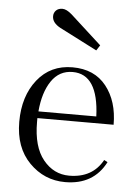

<svg xmlns="http://www.w3.org/2000/svg" viewBox="-53 -771 600 823"><g transform="rotate(5 247.0 -359.5)"><path d="M444 -253H116V-236Q116 -130 161 -74.5Q206 -19 273 -19Q373 -19 417 -99L432 -91Q380 10 258 10Q168 10 104 -55Q40 -120 40 -230.5Q40 -341 96.5 -412Q153 -483 247.5 -483Q342 -483 393 -418.5Q444 -354 444 -253ZM250 -463Q192 -463 158.5 -413.5Q125 -364 118 -282H367Q360 -463 250 -463ZM223 -709 357 -587 342 -564 180 -647Q145 -666 145 -694Q145 -709 155 -719Q165 -729 182.5 -729Q200 -729 223 -709Z"/></g></svg>

Font: Gilda Display
Style: Regular
Weight: 400
Designer: Eduardo Rodriguez Tunni
Foundry: Eduardo Rodriguez Tunni
Version: Version 1.001